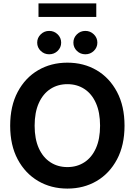

<svg xmlns="http://www.w3.org/2000/svg" viewBox="-20 -1111 801 1142"><path d="M380.9 10.7Q283.7 10.7 206.8 -34.4Q129.9 -79.6 85.2 -163.3Q40.5 -247.1 40.5 -363.3Q40.5 -480 85.2 -564.2Q129.9 -648.4 206.8 -693.4Q283.7 -738.3 380.9 -738.3Q478 -738.3 554.7 -693.4Q631.3 -648.4 676 -564.2Q720.7 -480 720.7 -363.3Q720.7 -247.1 676 -163.1Q631.3 -79.1 554.7 -34.2Q478 10.7 380.9 10.7ZM380.9 -117.2Q438 -117.2 481.9 -145.8Q525.9 -174.3 550.5 -229.2Q575.2 -284.2 575.2 -363.3Q575.2 -442.9 550.5 -498Q525.9 -553.2 481.9 -581.8Q438 -610.4 380.9 -610.4Q323.7 -610.4 279.8 -581.8Q235.8 -553.2 210.9 -498Q186 -442.9 186 -363.3Q186 -284.2 210.9 -229.2Q235.8 -174.3 279.8 -145.8Q323.7 -117.2 380.9 -117.2ZM487.8 -788.1Q458 -788.1 437.3 -808.3Q416.5 -828.6 416.5 -857.4Q416.5 -886.2 437.3 -906.7Q458 -927.2 487.8 -927.2Q517.1 -927.2 538.1 -906.7Q559.1 -886.2 559.1 -857.4Q559.1 -828.6 538.1 -808.3Q517.1 -788.1 487.8 -788.1ZM272.5 -788.1Q243.2 -788.1 222.2 -808.3Q201.2 -828.6 201.2 -857.4Q201.2 -886.2 222.2 -906.7Q243.2 -927.2 272.5 -927.2Q302.2 -927.2 323 -906.7Q343.8 -886.2 343.8 -857.4Q343.8 -828.6 323 -808.3Q302.2 -788.1 272.5 -788.1ZM552.7 -1090.8V-1010.3H209V-1090.8Z"/></svg>

Font: Inter Cardless Tabular Bold
Style: Bold
Weight: 700
Designer: Rasmus Andersson
Foundry: rsms
Version: Version 4.000;git-4fc901f